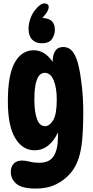

<svg xmlns="http://www.w3.org/2000/svg" viewBox="-20 -907 545 1123"><path d="M182 -28Q112 -28 69 -99Q26 -170 26 -315Q26 -470 66.5 -541.5Q107 -613 177 -613Q211 -613 238.5 -595.5Q266 -578 288 -545Q288 -586 303 -609Q318 -632 349 -632Q385 -632 406.5 -603Q428 -574 440 -520Q451 -473 459 -401Q467 -329 467 -255Q467 -155 460.5 -87.5Q454 -20 438 25Q422 70 395 103Q359 146 308 171Q257 196 190 196Q109 196 76 168Q43 140 43 98Q43 70 59.5 51Q76 32 109 32Q129 32 154 38.5Q179 45 210 45Q270 45 294.5 5.5Q319 -34 319 -108Q319 -119 319 -133Q297 -84 262 -56Q227 -28 182 -28ZM244 -169Q269 -169 290.5 -203Q312 -237 312 -325Q312 -393 294 -437Q276 -481 242 -481Q181 -481 181 -326Q181 -251 196.5 -210Q212 -169 244 -169ZM223 -654Q189 -654 168 -675.5Q147 -697 147 -740Q147 -765 156.5 -794.5Q166 -824 184 -847Q216 -887 239 -887Q265 -887 265 -865Q265 -856 257.5 -841Q250 -826 228 -802Q268 -800 284.5 -782Q301 -764 301 -732Q301 -705 284.5 -679.5Q268 -654 223 -654Z"/></svg>

Font: DynaPuff Condensed Medium
Style: Regular
Weight: 500
Width: 3
Designer: Toshi Omagari, Jennifer Daniel
Foundry: Google Fonts
Version: Version 2.000; ttfautohint (v1.8.4.7-5d5b)